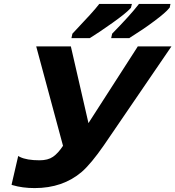

<svg xmlns="http://www.w3.org/2000/svg" viewBox="-20 -951 896 981"><path d="M684 -714H856L511 -209Q446 -115 398 -73Q301 10 157 10Q95 10 44 -5L39 -7L73 -154L82 -149Q117 -132 182 -132Q225 -132 251 -150Q277 -168 302 -206L165 -714H342L432 -322L681 -709ZM649 -911 648 -910Q625 -884 554.5 -834Q484 -784 440 -757L438 -756H345L350 -779L352 -781Q462 -897 484 -927L487 -931H654ZM641 -756H548L553 -779L555 -781Q646 -874 687 -927L690 -931H851L847 -912L845 -910Q826 -886 768 -843Q715 -803 643 -758Z"/></svg>

Font: Passageway
Style: BdIt
Weight: 700
Foundry: Ascender Corporation
Version: Version 1.11